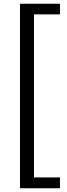

<svg xmlns="http://www.w3.org/2000/svg" viewBox="-20 -806 358 1028"><path d="M301 202H87V-786H301V-729H162V144H301Z"/></svg>

Font: Repo Regular
Style: Regular
Weight: 400
Designer: Stefan Peev
Foundry: Context Ltd
Version: Version 1.502